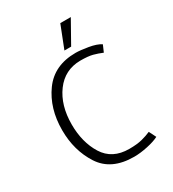

<svg xmlns="http://www.w3.org/2000/svg" viewBox="-214 -1009 1027 1139"><g transform="rotate(-30 300.0 -439.0)"><path d="M381 -892H453L367 -739H321ZM517 -611Q486 -624 456 -632Q426 -640 372 -640Q265 -639 202 -553.5Q139 -468 139 -337Q139 -215 193 -128Q247 -41 363 -41Q417 -41 451.5 -50Q486 -59 513 -71L537 -23Q509 -8 458.5 3Q408 14 365 14Q209 14 141 -91.5Q73 -197 73 -336Q73 -485 148.5 -589.5Q224 -694 371 -694Q402 -694 455.5 -685Q509 -676 537 -657Z"/></g></svg>

Font: Palanquin Light
Style: Regular
Weight: 300
Designer: Pria Ravichandran
Version: Version 1.0.4